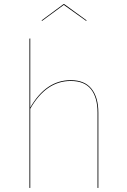

<svg xmlns="http://www.w3.org/2000/svg" viewBox="-20 -919 620 939"><path d="M461 -368V0H457V-368Q457 -442 425 -482.5Q393 -523 326 -523Q205 -523 128 -387V0H124V-730L128 -731V-393Q205 -527 326 -527Q394 -527 427.5 -485Q461 -443 461 -368ZM183 -819 291 -899H294L404 -819L401 -817L292 -895L186 -817Z"/></svg>

Font: FiraGO Four
Style: Regular
Weight: 100
Designer: bBox Type
Foundry: bBox Type GmbH
Version: Version 1.001